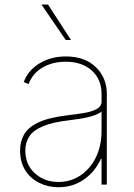

<svg xmlns="http://www.w3.org/2000/svg" viewBox="-20 -798 581 830"><path d="M233 11.4Q188.2 11.4 150.4 -7.1Q112.6 -25.6 89.7 -61.1Q66.8 -96.6 66.8 -147.7Q66.8 -184.7 83.3 -215.4Q99.8 -246.1 144.4 -267.9Q188.9 -289.8 272.7 -299.7Q310.4 -304 343.8 -309.7Q377.1 -315.3 398.1 -326.7Q419 -338.1 419 -359.4V-392Q419 -454.9 376.8 -493.1Q334.5 -531.2 264.2 -531.2Q206.7 -531.2 163.7 -505.9Q120.7 -480.5 103.7 -434.7L82.4 -443.2Q101.6 -494.3 150.9 -524.1Q200.3 -554 264.2 -554Q347.3 -554 394.5 -507.6Q441.8 -461.3 441.8 -392V0H419V-110.8H416.2Q390.6 -55.4 342.7 -22Q294.7 11.4 233 11.4ZM233 -11.4Q284.8 -11.4 327.1 -39.2Q369.3 -67.1 394.2 -117Q419 -166.9 419 -233V-315.3Q398.8 -300.4 363.5 -292.1Q328.1 -283.7 281.2 -278.4Q208.1 -269.9 166.2 -252.5Q124.3 -235.1 106.9 -208.8Q89.5 -182.5 89.5 -147.7Q89.5 -85.9 130.9 -48.7Q172.2 -11.4 233 -11.4ZM286.9 -625H264.2L159.1 -778.4H187.5Z"/></svg>

Font: Inter UI Thin
Style: Regular
Weight: 100
Designer: Rasmus Andersson
Foundry: rsms
Version: 3.2;8d6f07862